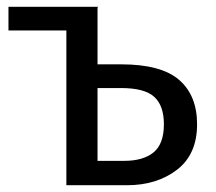

<svg xmlns="http://www.w3.org/2000/svg" viewBox="-20 -547 637 567"><path d="M562 -180Q562 -91 502.5 -45.5Q443 0 355 0H176V-457H5V-527H271L268 -525V-357H338Q456 -357 509 -311Q562 -265 562 -180ZM464 -180Q464 -235 435.5 -261Q407 -287 337 -287H268V-72H347Q403 -72 433.5 -97Q464 -122 464 -180Z"/></svg>

Font: Fira Sans
Style: Regular
Weight: 400
Designer: bBox Type GmbH & Carrois Corporate GbR & Edenspiekermann AG
Foundry: bBox Type GmbH & Carrois Corporate GbR & Edenspiekermann AG
Version: Version 4.301